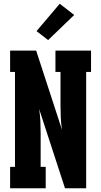

<svg xmlns="http://www.w3.org/2000/svg" viewBox="-20 -1005 540 1025"><path d="M34 0V-114H60V-621H34V-735H173L311 -312Q306 -344 304.5 -376.5Q303 -409 303 -441V-621H276V-735H466V-621H440V0H327L189 -423Q194 -391 195.5 -358.5Q197 -326 197 -294V-114H224V0ZM237 -791 175 -839 299 -985 376 -925Z"/></svg>

Font: Iosevka Curly Slab Heavy
Style: Regular
Weight: 900
Monospace: yes
Designer: Belleve Invis
Foundry: Belleve Invis
Version: Version 22.1.2; ttfautohint (v1.8.4)